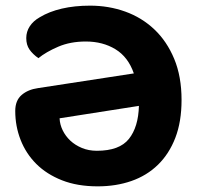

<svg xmlns="http://www.w3.org/2000/svg" viewBox="-20 -644 701 680"><path d="M34 -251Q34 -288 56.5 -307.5Q79 -327 115 -332L454 -384Q434 -442 389 -469.5Q344 -497 284 -497Q229 -497 186 -478.5Q143 -460 116 -438Q96 -452 84.5 -468.5Q73 -485 73 -509Q73 -532 85.5 -551Q98 -570 121 -583Q154 -603 199 -613.5Q244 -624 299 -624Q365 -624 423.5 -603Q482 -582 526.5 -540Q571 -498 597 -435.5Q623 -373 623 -290Q623 -213 601 -156Q579 -99 539.5 -60.5Q500 -22 445.5 -3Q391 16 326 16Q254 16 199.5 -5.5Q145 -27 108.5 -63.5Q72 -100 53 -148.5Q34 -197 34 -251ZM323 -110Q403 -110 436.5 -152Q470 -194 472 -269L191 -225Q192 -203 202 -182.5Q212 -162 229 -146Q246 -130 270 -120Q294 -110 323 -110Z"/></svg>

Font: Baloo Paaji 2
Style: Bold
Weight: 700
Designer: Shuchita Grover, Noopur Datye and Ek Type
Foundry: Ek Type
Version: Version 1.640;hotconv 1.0.111;makeotfexe 2.5.65597; ttfautoh